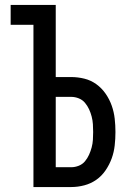

<svg xmlns="http://www.w3.org/2000/svg" viewBox="-20 -755 540 775"><path d="M115 0V-655H23V-735H205V-444H267Q294 -444 320.5 -437.5Q347 -431 369 -415Q391 -399 406.5 -376.5Q422 -354 431 -328.5Q440 -303 443 -276Q446 -249 446 -222Q446 -195 443 -168Q440 -141 431 -116Q422 -91 406.5 -68Q391 -45 369 -29.5Q347 -14 320.5 -7Q294 0 267 0ZM205 -80H267Q283 -80 298 -86Q313 -92 323 -104Q333 -116 339.5 -130.5Q346 -145 350 -160Q354 -175 355 -190.5Q356 -206 356 -222Q356 -238 355 -253.5Q354 -269 350 -284.5Q346 -300 339.5 -314Q333 -328 323 -340Q313 -352 298 -358Q283 -364 267 -364H205Z"/></svg>

Font: Iosevka Term Curly Medium
Style: Regular
Weight: 500
Designer: Belleve Invis
Foundry: Belleve Invis
Version: Version 32.3.0